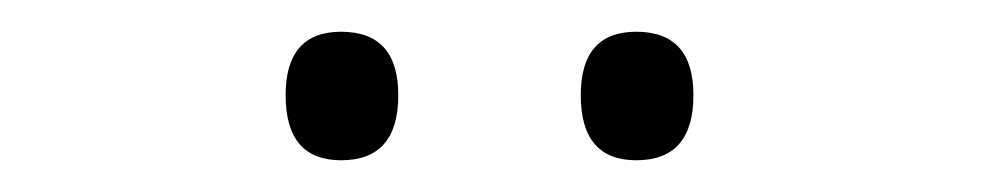

<svg xmlns="http://www.w3.org/2000/svg" viewBox="-20 -740 618 121"><path d="M160 -680Q160 -720 195 -720Q231 -720 231 -680Q231 -639 195 -639Q160 -639 160 -680ZM346 -680Q346 -720 381 -720Q417 -720 417 -680Q417 -639 381 -639Q346 -639 346 -680Z"/></svg>

Font: Noto Sans Arabic Light
Style: Regular
Weight: 300
Designer: Monotype Design Team, Nadine Chahine, Nizar Qandah and Khaled Hosny
Foundry: Monotype Imaging Inc.
Version: Version 2.012; ttfautohint (v1.8.4.7-5d5b)